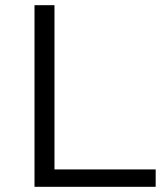

<svg xmlns="http://www.w3.org/2000/svg" viewBox="-20 -720 630 740"><path d="M580 0V-67H190V-700H113V0Z"/></svg>

Font: Montserrat-Alt1
Style: Regular
Weight: 400
Designer: Differentunic
Foundry: Differentunic
Version: Version 7.222